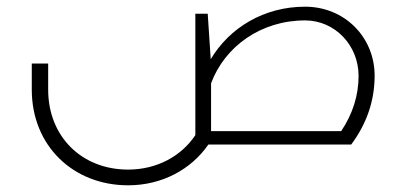

<svg xmlns="http://www.w3.org/2000/svg" viewBox="-20 -432 1215 574"><path d="M892 -412C769 -412 666 -349 610 -255L601 -391H564V-28C522 35 449 75 363 75C224 75 124 -24 124 -164V-242H75V-164C75 4 199 122 363 122C465 122 552 74 603 0H1030C1077 -63 1100 -132 1100 -206C1100 -320 1011 -412 892 -412ZM1000 -40H611V-183C652 -293 760 -371 892 -371C981 -371 1052 -297 1052 -205C1052 -148 1035 -92 1000 -40Z"/></svg>

Font: Sulaf Light
Style: Regular
Weight: 300
Designer: Bandar Raffah (Arabic) and Santiago Orozco (Latin)
Foundry: Caramella and Typemade
Version: Version 1.005;PS 001.005;hotconv 1.0.88;makeotf.lib2.5.64775